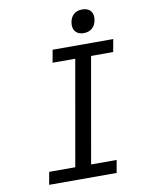

<svg xmlns="http://www.w3.org/2000/svg" viewBox="-98 -982 796 1051"><g transform="rotate(-10 300.0 -457.0)"><path d="M101 -70H246L349 -655H223L235.5 -725H572.5L560 -655H437L334 -70H476L463.5 0H88.5ZM362 -840Q362 -848 363.5 -856Q368.5 -883.5 386.5 -898.8Q404.5 -914 432.5 -914Q460.5 -914 475.8 -899.8Q491 -885.5 491 -860Q491 -852.5 489.5 -844Q484.5 -816 466.2 -800.5Q448 -785 420 -785Q392.5 -785 377.2 -799.8Q362 -814.5 362 -840Z"/></g></svg>

Font: JuliaMono Italic
Style: Regular
Weight: 400
Italic angle: -9°
Monospace: yes
Designer: cormullion
Foundry: corm
Version: Version 0.049; ttfautohint (v1.8.4)